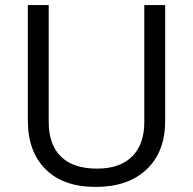

<svg xmlns="http://www.w3.org/2000/svg" viewBox="-20 -734 768 764"><path d="M637.2 -713.9V-252Q637.2 -129.9 563.5 -60.1Q489.7 9.8 360.8 9.8Q231.9 9.8 161.4 -60.5Q90.8 -130.9 90.8 -253.9V-713.9H173.8V-248Q173.8 -158.7 222.7 -110.8Q271.5 -63 366.2 -63Q456.5 -63 505.4 -111.1Q554.2 -159.2 554.2 -249V-713.9Z"/></svg>

Font: Samim FD
Style: FD
Weight: 400
Foundry: DejaVu fonts team - Redesigned by Saber Rastikerdar
Version: Version 4.0.5